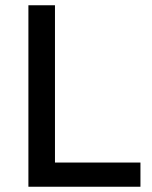

<svg xmlns="http://www.w3.org/2000/svg" viewBox="-20 -710 578 730"><path d="M88 0V-690H189V-92H514V0Z"/></svg>

Font: Oxanium ExtraLight Medium
Style: Regular
Weight: 500
Version: Version 2.000